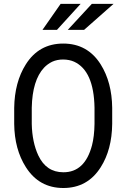

<svg xmlns="http://www.w3.org/2000/svg" viewBox="-20 -941 640 971"><path d="M299.8 -640.1Q268.6 -640.1 244.1 -628.9Q220.2 -617.2 202.6 -598.6Q143.6 -535.2 140.6 -396.5V-314.5Q142.6 -221.7 173.8 -154.8Q213.9 -69.8 300.3 -69.8Q409.2 -69.3 445.3 -206.1Q457 -251 458 -314.5V-396.5Q454.6 -583 355 -628.9Q331.1 -639.6 299.8 -640.1ZM110.8 -95.7Q53.2 -186 51.8 -314.5V-395.5Q53.7 -525.4 110.4 -615.2Q176.8 -720.7 299.8 -720.7Q422.9 -720.7 489.3 -615.2Q545.9 -524.9 547.4 -395.5V-314.5Q545.9 -184.1 489.3 -95.2Q422.9 9.8 300.3 9.8Q177.7 9.8 110.8 -95.7ZM286.6 -921.4H387.7L268.1 -790H194.8ZM444.3 -921.4H554.2L405.3 -790H322.8Z"/></svg>

Font: RobotoMono-Regular
Style: Regular
Weight: 400
Designer: Google
Version: Version 2.000985; 2015; ttfautohint (v1.3)